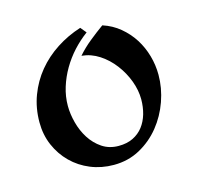

<svg xmlns="http://www.w3.org/2000/svg" viewBox="-69 -459 556 542"><g transform="rotate(-15 209.0 -188.0)"><path d="M201.2 11.2Q165 11.2 133.5 -1.7Q102.1 -14.6 78.9 -37.6Q55.7 -60.5 42.2 -91.6Q28.8 -122.6 28.8 -159.2Q28.8 -200.7 42.5 -237.1Q56.2 -273.4 80.3 -302.7Q104.5 -332 137.5 -353.5Q170.4 -375 209 -387.2L223.1 -370.1Q201.2 -354 182.1 -333.3Q163.1 -312.5 148.9 -288.3Q134.8 -264.2 126.5 -237.5Q118.2 -210.9 118.2 -183.1Q118.2 -159.7 125 -133.8Q131.8 -107.9 145.5 -86.4Q159.2 -64.9 179.9 -51Q200.7 -37.1 228 -37.1Q252.4 -37.1 270.3 -45.9Q288.1 -54.7 299.8 -69.8Q311.5 -85 317.4 -105.2Q323.2 -125.5 323.2 -147.9Q323.2 -174.3 313 -201.9Q302.7 -229.5 284.9 -252.9Q267.1 -276.4 243.2 -292Q219.2 -307.6 191.9 -310.1Q209 -329.6 229.5 -346.2Q250 -362.8 271 -377.9Q299.3 -368.7 321 -350.6Q342.8 -332.5 357.7 -309.1Q372.6 -285.6 380.4 -258.1Q388.2 -230.5 388.2 -202.1Q388.2 -163.6 374.8 -125.5Q361.3 -87.4 336.7 -56.9Q312 -26.4 277.6 -7.6Q243.2 11.2 201.2 11.2Z"/></g></svg>

Font: Redressed
Style: Regular
Weight: 400
Designer: Astigmatic (AOETI)
Foundry: Astigmatic (AOETI)
Version: Version 1.001